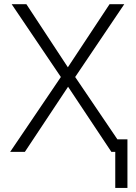

<svg xmlns="http://www.w3.org/2000/svg" viewBox="-20 -731 653 924"><path d="M306.6 -407.2 507.3 -710.9H578.1L341.8 -360.4L585.9 0H516.1L307.6 -313.5L99.6 0H28.8L272.9 -360.4L36.1 -710.9H106.9ZM593.3 173.3H534.7V-60.5H593.3Z"/></svg>

Font: Franko
Style: Light
Weight: 300
Designer: Google
Version: Version 1.200310; 2013